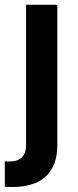

<svg xmlns="http://www.w3.org/2000/svg" viewBox="-41 -565 322 789"><path d="M9.6 203.5 -21.3 202.8V98Q-16.3 98.4 -11.7 98.5Q-7.1 98.7 -2.8 98.7Q66.1 98.7 66.1 31.2V-545.5H194.6V30.2Q194.6 76 181.6 108.7Q168.7 141.3 144.5 162.5Q120.4 183.6 86.1 193.5Q51.8 203.5 9.6 203.5Z"/></svg>

Font: Linik Sans SemiBold
Style: Regular
Weight: 600
Designer: Fonts by Rasmus Andersson / Changes by Cristiano Sobral with parts from Marc Monis
Foundry: rsms
Version: Version 3.020; ttfautohint (v1.6)